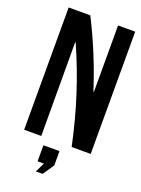

<svg xmlns="http://www.w3.org/2000/svg" viewBox="-165 -772 757 1033"><g transform="rotate(20 213.5 -255.5)"><path d="M42 -700H166Q213 -607 251.5 -513.5Q290 -420 322 -320H325V-700H423V0H314Q298 -75 280 -143Q262 -211 241 -276.5Q220 -342 195.5 -406Q171 -470 142 -536H139L140 0H42ZM204 135H168V43H260V125L217 189H178Z"/></g></svg>

Font: Booming Bebas 2
Style: Regular
Weight: 400
Designer: Ryoichi Tsunekawa
Foundry: Ryoichi Tsunekawa
Version: Version 2.000